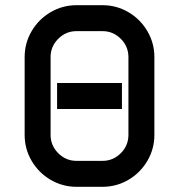

<svg xmlns="http://www.w3.org/2000/svg" viewBox="-20 -720 690 740"><path d="M450 -400V-300H200V-400ZM75 -500Q75 -554 102 -600Q129 -646 175 -673Q221 -700 275 -700H375Q429 -700 475 -673Q521 -646 548 -600Q575 -554 575 -500V-200Q575 -146 548 -100Q521 -54 475 -27Q429 0 375 0H275Q221 0 175 -27Q129 -54 102 -100Q75 -146 75 -200ZM275 -100H375Q416 -100 445.5 -129.5Q475 -159 475 -200V-500Q475 -541 445.5 -570.5Q416 -600 375 -600H275Q234 -600 204.5 -570.5Q175 -541 175 -500V-200Q175 -159 204.5 -129.5Q234 -100 275 -100Z"/></svg>

Font: Monoikos Medium
Style: Regular
Weight: 500
Designer: Brian Krent
Version: Version 0.088